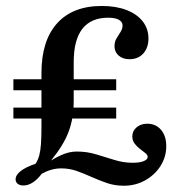

<svg xmlns="http://www.w3.org/2000/svg" viewBox="-20 -602 587 634"><path d="M57.3 10.5Q45.2 10.5 38.3 4.8Q31.5 -0.8 31.5 -9.7Q31.5 -24.2 48.8 -37.5Q66.1 -50.8 97.6 -61.3Q105.6 -74.2 109.7 -89.1Q113.7 -104 115.3 -126.6Q116.9 -149.2 116.9 -184.7V-360.5Q116.9 -467.7 168.5 -525Q220.2 -582.3 316.1 -582.3Q362.9 -582.3 397.6 -569Q432.3 -555.6 451.2 -531.5Q470.2 -507.3 470.2 -475Q470.2 -444.4 453.2 -425.4Q436.3 -406.5 407.3 -406.5Q385.5 -406.5 371.8 -418.5Q358.1 -430.6 358.1 -449.2Q358.1 -464.5 364.9 -475.4Q371.8 -486.3 378.2 -496.8Q384.7 -507.3 384.7 -517.7Q384.7 -529.8 372.6 -536.7Q360.5 -543.5 337.1 -543.5Q280.6 -543.5 252 -506.9Q223.4 -470.2 223.4 -396.8V-271Q223.4 -241.1 219.4 -215.7Q215.3 -190.3 206.5 -166.9Q197.6 -143.5 183.5 -120.6Q169.4 -97.6 148.4 -71.8Q166.9 -83.1 181.5 -89.5Q196 -96 208.5 -98.8Q221 -101.6 233.9 -101.6Q266.9 -101.6 297.6 -92.3Q328.2 -83.1 358.1 -73.8Q387.9 -64.5 418.5 -64.5Q440.3 -64.5 454 -69.8Q467.7 -75 467.7 -83.9Q467.7 -90.3 460.1 -96.4Q452.4 -102.4 442.3 -110.1Q432.3 -117.7 424.6 -127.8Q416.9 -137.9 416.9 -151.6Q416.9 -169.4 431 -181.5Q445.2 -193.5 466.1 -193.5Q494.4 -193.5 511.7 -173.4Q529 -153.2 529 -119.4Q529 -83.9 510.1 -54Q491.1 -24.2 459.3 -6.5Q427.4 11.3 388.7 11.3Q358.9 11.3 333.1 2.4Q307.3 -6.5 282.3 -17.7Q257.3 -29 233.1 -37.5Q208.9 -46 182.3 -46Q165.3 -46 149.6 -41.5Q133.9 -37.1 117.7 -28.2Q104.8 -10.5 89.1 0Q73.4 10.5 57.3 10.5ZM24.2 -210.5V-246.8H363.7V-210.5ZM24.2 -304V-340.3H363.7V-304Z"/></svg>

Font: Playfair 9pt SemiBold
Style: Regular
Weight: 600
Designer: Claus Eggers Sørensen
Foundry: Claus Eggers Sørensen
Version: Version 2.001;gftools[0.9.30]